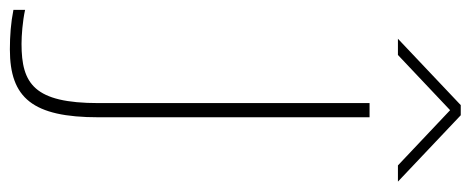

<svg xmlns="http://www.w3.org/2000/svg" viewBox="-434 -424 930 379"><g transform="rotate(90 30.5 -235.0)"><path d="M-72 187C-88 187 -116 185 -139 180V203C-114 208 -88 210 -61 210C35 210 73 165 73 35V-500H45V35C45 162 7 187 -72 187ZM-82 -556H-50L59 -659L168 -556H200L69 -680H49Z"/></g></svg>

Font: LT Wave Thin
Style: Regular
Weight: 100
Designer: Daniel Lyons
Version: Version 2.5 (Glyphs App)